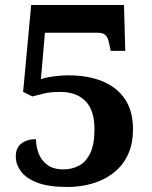

<svg xmlns="http://www.w3.org/2000/svg" viewBox="-20 -734 605 764"><path d="M248.1 10Q172.9 10 127.8 -7.5Q82.8 -24.9 62.8 -52.8Q42.8 -80.6 42.8 -111.3Q42.8 -145.7 65 -162.9Q87.2 -180.2 123.2 -180.2Q123.2 -152.2 133.5 -124.2Q143.8 -96.3 167.9 -78.2Q192 -60 232.6 -60Q266.1 -60 293.9 -74.6Q321.8 -89.1 338.8 -123.8Q355.9 -158.5 355.9 -219.7Q355.9 -295.3 320.2 -331.7Q284.5 -368.2 219.6 -368.2Q181.5 -368.2 156.6 -362.4Q131.8 -356.5 108.7 -350.3L72 -368.3L104 -714H473.4L478.4 -531.7H420.7L413.2 -565.7Q410.6 -578 405.9 -586.4Q401.1 -594.8 392.1 -599.3Q383.1 -603.8 366.8 -603.8H158.8L142.7 -418.8Q153.3 -423.4 171.4 -426.6Q189.4 -429.8 210.9 -432Q232.5 -434.2 252.8 -434.2Q330.5 -434.2 388.1 -410.4Q445.7 -386.6 477.5 -339.3Q509.2 -291.9 509.2 -219.7Q509.2 -167.7 493.8 -129.2Q478.3 -90.8 452 -64.2Q425.6 -37.7 392 -21.1Q358.5 -4.6 321.3 2.7Q284.2 10 248.1 10Z"/></svg>

Font: Noto Serif Hebrew
Style: Regular
Weight: 400
Designer: Monotype Design Team
Foundry: Monotype Imaging Inc.
Version: Version 2.003